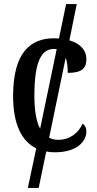

<svg xmlns="http://www.w3.org/2000/svg" viewBox="-20 -734 475 938"><path d="M116 184H169L206 6C219 9 233 10 248 10C359 10 402 -46 402 -91C402 -110 395 -122 384 -130C364 -87 324 -51 265 -51C248 -51 233 -54 220 -61L301 -452C308 -432 311 -406 311 -378C378 -378 402 -399 402 -444C402 -490 371 -522 319 -537L355 -714H303L268 -546C260 -546 252 -547 244 -547C131 -547 44 -480 44 -265C44 -123 88 -43 157 -9ZM148 -266C148 -443 186 -495 245 -495C249 -495 253 -494 257 -494L176 -105C157 -141 148 -195 148 -266Z"/></svg>

Font: Noto Serif Condensed Medium
Style: Regular
Weight: 500
Width: 3
Designer: Monotype Design Team
Foundry: Monotype Imaging Inc.
Version: Version 2.015